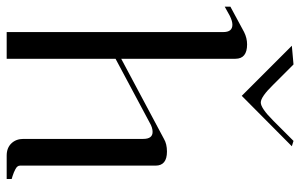

<svg xmlns="http://www.w3.org/2000/svg" viewBox="-187 -717 899 575"><g transform="rotate(90 262.5 -429.5)"><path d="M112 -854 168 -859 229 -798Q265 -761 282 -761Q299 -761 336 -798L397 -859L413 -854L262 -704ZM108 -720Q151 -720 151 -685V-343L391 -471Q406 -480 429 -480Q471 -480 471 -446V-40Q471 -36 473.5 -32.5Q476 -29 482 -26Q488 -23 491.5 -21.5Q495 -20 502.5 -17.5Q510 -15 511 -15V0H441Q418 0 404.5 -14Q391 -28 391 -50V-409Q391 -437 370 -437Q357 -437 342 -428L151 -326V0H71V-649Q71 -676 49 -676Q38 -676 22 -668L-5 -653V-670L71 -711Q89 -720 108 -720Z"/></g></svg>

Font: kawoszeh
Style: Medium
Weight: 500
Version: Version 000.030